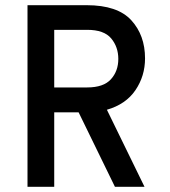

<svg xmlns="http://www.w3.org/2000/svg" viewBox="-20 -720 656 740"><path d="M392 -297 537 0H423L283 -287H189V0H86V-700H314Q433 -700 486 -642Q539 -584 539 -495Q539 -427 502 -372.5Q465 -318 392 -297ZM189 -383H316Q379 -383 407.5 -414.5Q436 -446 436 -493Q436 -539 408.5 -572Q381 -605 316 -605H189Z"/></svg>

Font: Overpass Mono Light
Style: Bold
Weight: 600
Monospace: yes
Designer: Delve Withrington, Dave Bailey
Foundry: Delve Fonts
Version: Version 1.000;DELV;Overpass